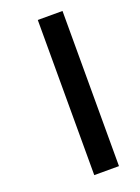

<svg xmlns="http://www.w3.org/2000/svg" viewBox="-157 -864 714 978"><g transform="rotate(-20 199.5 -374.5)"><path d="M178 46V-795H312V46Z"/></g></svg>

Font: Noto Sans Kannada UI
Style: Regular
Weight: 400
Designer: Jelle Bosma - Monotype Design Team
Foundry: Monotype Imaging Inc.
Version: Version 2.006